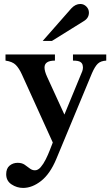

<svg xmlns="http://www.w3.org/2000/svg" viewBox="-20 -716 550 952"><path d="M94.7 215.8Q63.5 215.8 37.1 198.2Q10.7 180.7 10.7 147.9Q10.7 119.1 27.6 105.2Q44.4 91.3 67.9 91.3Q88.4 91.3 102.1 100.6Q115.7 109.9 127.4 119.1Q139.2 128.4 153.3 128.4Q168.5 128.4 181.9 112.8Q195.3 97.2 206.8 74.2Q218.3 51.3 227.1 28.3Q235.8 5.4 241.7 -9.3L88.4 -347.2Q74.7 -377.4 58.3 -394Q42 -410.6 7.3 -415.5V-445.8H252.4V-415.5Q200.7 -415.5 200.7 -381.3Q200.7 -363.3 213.4 -335.4L299.3 -147.9L383.3 -351.6Q394.5 -374.5 390.1 -391.1Q388.7 -401.9 378.7 -408.7Q368.7 -415.5 341.8 -415.5V-445.8H506.8V-415.5Q479.5 -414.1 465.1 -400.4Q450.7 -386.7 436 -353L258.8 73.2Q228 146.5 183.8 181.2Q139.6 215.8 94.7 215.8ZM420.9 -653.3Q420.9 -626.5 395.5 -611.3L237.8 -513.2H191.9L333.5 -674.3Q354 -696.3 378.4 -696.3Q395.5 -696.3 408.2 -683.6Q420.9 -670.9 420.9 -653.3Z"/></svg>

Font: Awami Nastaliq
Style: Bold
Weight: 700
Designer: Peter Martin, SIL International
Foundry: SIL International
Version: Version 3.100